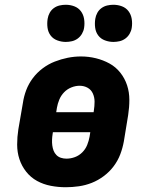

<svg xmlns="http://www.w3.org/2000/svg" viewBox="-20 -778 640 806"><path d="M256 8Q224 8 193 2Q162 -4 135.5 -18.5Q109 -33 90 -57Q71 -81 61.5 -110Q52 -139 52 -171Q52 -203 57 -235L76 -345Q80 -373 90 -399.5Q100 -426 117.5 -449.5Q135 -473 159 -491Q183 -509 210 -519.5Q237 -530 264.5 -535.5Q292 -541 320 -541Q352 -541 382.5 -533.5Q413 -526 439.5 -511.5Q466 -497 485 -473Q504 -449 513.5 -420Q523 -391 523 -359Q523 -327 518 -295L500 -185Q495 -157 485 -130.5Q475 -104 457.5 -80.5Q440 -57 416 -39Q392 -21 365.5 -10.5Q339 0 311 4Q283 8 256 8ZM373 -307 374 -314Q377 -333 377 -351Q377 -369 370 -385Q363 -401 348 -409.5Q333 -418 314 -418Q297 -418 279.5 -411Q262 -404 249 -390.5Q236 -377 229 -360Q222 -343 219 -326L216 -307ZM259 -112Q277 -112 294.5 -118.5Q312 -125 325.5 -138.5Q339 -152 346 -169.5Q353 -187 356 -204L359 -223H202L201 -216Q199 -204 198.5 -191.5Q198 -179 199.5 -167.5Q201 -156 205 -145.5Q209 -135 217 -127Q225 -119 236 -115.5Q247 -112 259 -112ZM456 -602Q438 -602 420.5 -608.5Q403 -615 392.5 -629Q382 -643 379.5 -661.5Q377 -680 380 -699Q382 -712 388.5 -724Q395 -736 406 -744Q417 -752 430 -755Q443 -758 456 -758Q475 -758 492 -751.5Q509 -745 519.5 -731Q530 -717 533 -698.5Q536 -680 533 -661Q531 -648 524 -636Q517 -624 506 -616Q495 -608 482 -605Q469 -602 456 -602ZM256 -602Q238 -602 220.5 -608.5Q203 -615 192.5 -629Q182 -643 179.5 -661.5Q177 -680 180 -699Q182 -712 188.5 -724Q195 -736 206 -744Q217 -752 230 -755Q243 -758 256 -758Q275 -758 292 -751.5Q309 -745 319.5 -731Q330 -717 333 -698.5Q336 -680 333 -661Q331 -648 324 -636Q317 -624 306 -616Q295 -608 282 -605Q269 -602 256 -602Z"/></svg>

Font: Iosevka Slab HvExObl
Style: Regular
Weight: 900
Width: 7
Italic angle: -9°
Monospace: yes
Designer: Belleve Invis
Foundry: Belleve Invis
Version: Version 11.1.1; ttfautohint (v1.8.3)